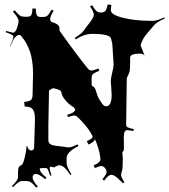

<svg xmlns="http://www.w3.org/2000/svg" viewBox="-20 -872 770 874"><path d="M259.3 -451.2Q259.3 -463.4 224.1 -470.2Q216.8 -470.2 203.1 -460Q200.2 -322.3 200.2 -305.2V-232.9Q200.2 -213.4 229.5 -209Q240.2 -207 256.3 -205.6Q272.5 -204.1 278.3 -202.6Q284.2 -201.2 294.7 -201.2Q305.2 -201.2 333 -214.8L337.4 -207Q283.2 -181.2 283.2 -151.9V-129.9Q283.2 -113.8 305.2 -78.1L300.3 -75.2Q283.7 -99.6 277.3 -105.5Q267.1 -115.7 253.4 -120.1Q242.2 -120.1 226.1 -109.9L209 -113.8Q206.1 -110.8 206.1 -104.7Q206.1 -98.6 214.4 -74.2L209 -71.8Q198.2 -101.6 195.3 -104.2Q192.4 -106.9 189.5 -106.9H178.2L161.1 -106Q161.1 -96.2 166.7 -87.6Q172.4 -79.1 191.4 -63L186 -56.2Q157.2 -80.1 145 -80.1Q144 -80.1 142.1 -79.6Q140.1 -79.1 139.2 -79.1L140.1 -80.1Q128.4 -77.6 128.4 -63.5Q128.4 -49.3 152.3 -22.9L145 -18.1Q128.9 -37.1 120.4 -42.5Q111.8 -47.9 102.1 -47.9H79.1Q65.9 -47.9 39.1 -20L34.2 -24.9Q62 -51.8 62 -64.9V-83Q62 -107.4 66.9 -112.8Q71.8 -118.2 77.6 -120.4Q83.5 -122.6 89.6 -144Q95.7 -165.5 98.6 -185.5L101.1 -206.1L104 -207Q109.4 -187 122.1 -187Q127 -187 131.1 -190.4Q135.3 -193.8 135.3 -200.2Q139.2 -317.4 139.2 -328.9Q139.2 -340.3 137.9 -349.9Q136.7 -359.4 132.3 -369.1Q124 -387.2 92.3 -387.2L90.3 -408.2Q115.2 -410.2 121.8 -417.7Q128.4 -425.3 128.4 -442.9L130.4 -535.2Q130.4 -593.8 117.2 -634.8Q104 -675.8 75.2 -710Q70.8 -712.9 67.4 -712.9Q64 -712.9 62 -712.4Q60.1 -711.9 58.1 -710.4Q56.2 -709 54.9 -708Q53.7 -707 51.8 -704.8Q49.8 -702.6 46.6 -700.2Q43.5 -697.8 27.3 -662.1H25.4Q41 -694.8 41 -706.1Q41 -713.9 6.3 -725.1L7.3 -731L40 -723.1Q49.3 -723.1 56.9 -743.4Q64.5 -763.7 64.5 -776.9Q64.5 -790 39.1 -818.8L46.4 -825.2Q63.5 -805.7 71.3 -800.8Q79.1 -795.9 90.3 -795.9H103Q111.8 -795.9 116.2 -797.9Q127.4 -801.8 127.4 -833H143.1Q143.1 -816.9 144.8 -812Q146.5 -807.1 147 -804.4Q147.5 -801.8 150.6 -799.8Q153.8 -797.9 154.3 -796.9Q156.2 -794.9 163.6 -794.9H178.2Q188.5 -794.9 195.6 -800.5Q202.6 -806.2 215.3 -828.1L224.1 -823.2Q208 -796.9 208.5 -785.9Q209 -774.9 211.4 -774.9Q211.9 -772.9 222.2 -769.5Q251 -760.7 251 -742.2L250 -734.9Q250 -732.4 297.9 -667Q345.7 -601.6 381.3 -558.1Q388.7 -550.8 395.8 -550.8Q402.8 -550.8 428.2 -560.1L432.1 -549.8Q409.7 -541 403.3 -534.7Q397 -528.3 397 -519V-487.8Q397 -482.9 399.4 -481.4Q404.3 -478 405.3 -477.1Q413.1 -473.1 418 -454.1Q422.9 -435.1 431.9 -419.9Q440.9 -404.8 447.8 -396.5Q454.6 -388.2 463.4 -388.2Q488.3 -388.2 488.3 -441.9L484.4 -502.9Q484.4 -515.6 490.7 -541Q497.1 -566.4 497.1 -579.1L491.2 -671.9L485.4 -696.8Q480 -717.8 398.4 -717.8Q365.2 -717.8 324.2 -692.9L320.3 -699.2Q357.4 -722.2 367.2 -741.2Q369.1 -744.6 388.2 -768.8Q407.2 -793 407.2 -805.2Q407.2 -817.4 390.1 -842.8L399.4 -848.1Q411.6 -827.6 419.7 -821.3Q427.7 -814.9 439.9 -814.9Q452.1 -814.9 458.7 -821.3Q465.3 -827.6 470.2 -852.1L487.3 -849.1Q484.4 -833.5 484.4 -826.2Q484.4 -808.1 522.5 -795.9Q584 -776.9 677.2 -776.9Q692.9 -776.9 728 -793L730 -788.1Q690.9 -770 681.2 -756.8Q679.2 -754.4 669.2 -742.9Q659.2 -731.4 655.5 -727.1Q651.9 -722.7 643.8 -712.4Q635.7 -702.1 632.3 -695.8Q621.6 -675.8 620.1 -665L639.2 -616.2Q635.3 -627.9 616.2 -627.9Q572.3 -627.9 572.3 -608.9V-583Q572.3 -549.8 567.1 -538.1Q562 -526.4 559.6 -521.7Q557.1 -517.1 557.1 -515.1L554.2 -301.8Q554.2 -290.5 589.4 -284.2L587.4 -275.9Q561 -279.8 560.1 -279.8Q543.5 -279.8 543.5 -250Q543.5 -243.7 543.9 -220.9Q544.4 -198.2 543.5 -187Q537.1 -181.6 537.1 -174.8L539.1 -150.9Q539.1 -105 535.2 -94Q531.2 -83 531.2 -75Q531.2 -66.9 546.4 -41L540 -38.1Q536.1 -41.5 530.5 -46.9Q524.9 -52.2 522.5 -54.4Q520 -56.6 516.1 -60.3Q512.2 -64 510.5 -65.2Q508.8 -66.4 505.9 -68.6Q502.9 -70.8 501 -71.8Q497.1 -74.2 492.2 -75.2H494.1Q491.2 -76.2 486.3 -76.2Q474.1 -76.2 454.1 -49.8L446.3 -56.2Q465.3 -79.1 465.3 -88.6Q465.3 -98.1 457.8 -107.2Q450.2 -116.2 441.4 -116.2Q432.6 -116.2 412.1 -106.9L406.2 -119.1Q437 -132.8 437 -146Q437 -164.6 428 -195.6Q418.9 -226.6 409.2 -243.2Q411.1 -239.3 411.1 -236.8Q411.1 -227.5 383.3 -213.9L375 -229Q385.3 -234.4 388.2 -236.1Q391.1 -237.8 394 -239.5Q397 -241.2 398.4 -242.7Q401.4 -246.6 401.4 -250.2Q401.4 -253.9 393.6 -266.6Q373 -301.3 335.4 -336.9Q327.1 -346.2 318.4 -346.2Q309.6 -346.2 289.1 -338.9L286.1 -349.1Q320.3 -359.4 322.3 -372.1V-374Q321.3 -377.9 315.4 -383.8Q296.4 -394.5 279.3 -413.8Q262.2 -433.1 259.3 -451.2Z"/></svg>

Font: Eater Caps
Style: Regular
Weight: 400
Version: Version 001.002